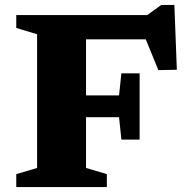

<svg xmlns="http://www.w3.org/2000/svg" viewBox="-20 -759 764 779"><path d="M546.5 -461.5V-327V-192.5H472.5L463 -283.5H231V-372H463L472.5 -461.5ZM634.5 -739H687.5L697.5 -476L622.5 -474.5L547.5 -658L609 -599.5H229.5V-698H577.5ZM329 -698V-77.5L413.5 -52.5V0H46V-52.5L130.5 -77.5V-620L46 -645.5V-698Z"/></svg>

Font: Newsreader 9pt
Style: Bold
Weight: 700
Designer: Hugues Gentile
Foundry: Production Type
Version: Version 1.003